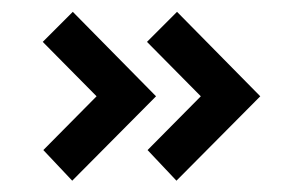

<svg xmlns="http://www.w3.org/2000/svg" viewBox="-20 -789 506 331"><path d="M428.7 -623 284.2 -477.5 234.4 -530.3 326.2 -623 233.4 -716.8 285.2 -768.6ZM249 -623 104.5 -477.5 54.7 -530.3 146.5 -623 53.7 -716.8 105.5 -768.6Z"/></svg>

Font: News Cycle
Style: Bold
Weight: 700
Version: Version 0.5.1